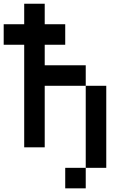

<svg xmlns="http://www.w3.org/2000/svg" viewBox="-20 -798 707 1040"><path d="M555.6 111.1H444.4V-333.3H555.6ZM444.4 222.2H333.3V111.1H444.4ZM222.2 -444.4H444.4V-333.3H222.2V0H111.1V-555.6H0V-666.7H111.1V-777.8H222.2V-666.7H333.3V-555.6H222.2Z"/></svg>

Font: Pixeloid Mono
Style: Regular
Weight: 400
Monospace: yes
Designer: GGBotNet
Foundry: GGBotNet
Version: 0.5